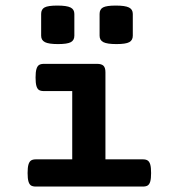

<svg xmlns="http://www.w3.org/2000/svg" viewBox="-20 -686 640 706"><path d="M367.7 -420.4V-100.1H504.9Q516.6 -100.1 522.9 -95.9Q529.3 -91.8 532.5 -81.1Q535.6 -70.3 535.6 -49.8Q535.6 -29.3 532.5 -18.6Q529.3 -7.8 522.9 -3.9Q516.6 0 504.9 0H112.3Q100.6 0 94.2 -3.9Q87.9 -7.8 84.7 -18.6Q81.5 -29.3 81.5 -49.8Q81.5 -70.3 84.7 -81.1Q87.9 -91.8 94.2 -95.9Q100.6 -100.1 112.3 -100.1H245.6V-351.1H141.6Q129.9 -351.1 123.5 -355Q117.2 -358.9 114 -369.6Q110.8 -380.4 110.8 -400.9Q110.8 -421.4 114 -432.1Q117.2 -442.9 123.5 -447Q129.9 -451.2 141.6 -451.2H336.9Q353.5 -451.2 360.6 -444.1Q367.7 -437 367.7 -420.4ZM253.4 -634.8V-554.7Q253.4 -538.1 240.5 -531Q227.5 -523.9 193.4 -523.9Q159.2 -523.9 145.3 -531Q131.3 -538.1 131.3 -554.7V-634.8Q131.3 -651.9 144 -658.7Q156.7 -665.5 190.9 -665.5Q225.6 -665.5 239.5 -658.4Q253.4 -651.4 253.4 -634.8ZM468.3 -634.8V-554.7Q468.3 -538.1 455.3 -531Q442.4 -523.9 408.2 -523.9Q374 -523.9 360.1 -531Q346.2 -538.1 346.2 -554.7V-634.8Q346.2 -651.9 358.9 -658.7Q371.6 -665.5 405.8 -665.5Q440.4 -665.5 454.3 -658.4Q468.3 -651.4 468.3 -634.8Z"/></svg>

Font: Courier Prime
Style: Bold
Weight: 700
Designer: Alan Dague-Greene, Quote-Unquote Apps
Foundry: Quote-Unquote Apps
Version: Version 3.018